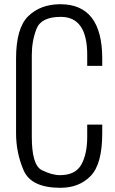

<svg xmlns="http://www.w3.org/2000/svg" viewBox="-20 -872 544 905"><path d="M391.1 -612.3Q391.6 -792.5 266.6 -792.5Q173.8 -792.5 151.9 -735.6Q129.9 -678.7 129.9 -612.3V-227.1Q129.9 -93.3 177.5 -69.8Q225.1 -46.4 262.7 -46.4Q335.4 -46.4 363.3 -96.2Q391.1 -146 391.1 -227.1V-284.7H461.9V-243.7Q461.9 -99.1 407.7 -43Q353.5 13.2 264.6 13.2Q127 13.2 91.3 -69.3Q55.7 -151.9 55.7 -243.7V-595.7Q55.7 -740.2 113.5 -796.1Q171.4 -852.1 264.6 -852.1Q461.9 -852.1 461.9 -595.7V-561.5H391.1Z"/></svg>

Font: Oswald-Light
Style: Light
Weight: 300
Designer: vernon adams
Foundry: vernon adams
Version: Version ; ttfautohint (v0.92.18-e454-dirty) -l 8 -r 50 -G 20